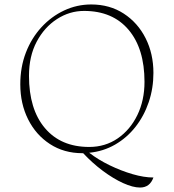

<svg xmlns="http://www.w3.org/2000/svg" viewBox="-20 -675 779 861"><path d="M350 12Q267 12 204 -29Q141 -70 106 -140Q71 -210 71 -297Q71 -374 96 -439Q121 -504 165.5 -552.5Q210 -601 267.5 -628Q325 -655 389 -655Q472 -655 535 -614Q598 -573 633 -503.5Q668 -434 668 -348Q668 -279 647 -217Q626 -155 587.5 -106Q549 -57 496 -26.5Q443 4 380 10Q420 41 471.5 66Q523 91 574.5 106Q626 121 668 121Q652 166 608 166Q576 166 532 146Q488 126 441 91Q394 56 353 12ZM380 -16Q452 -16 508 -54.5Q564 -93 596 -159Q628 -225 628 -308Q628 -457 556.5 -541.5Q485 -626 357 -626Q292 -626 235.5 -589.5Q179 -553 144.5 -488Q110 -423 110 -335Q110 -185 181.5 -100.5Q253 -16 380 -16Z"/></svg>

Font: Petrona Thin
Style: Regular
Weight: 100
Designer: Ringo R. Seeber
Foundry: Ringo R. Seeber
Version: Version 2.001; ttfautohint (v1.8.3)